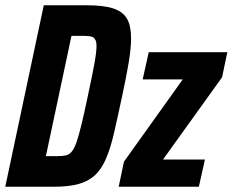

<svg xmlns="http://www.w3.org/2000/svg" viewBox="-24 -708 882 728"><path d="M-4 0 142 -688H305Q369 -688 405.5 -676Q442 -664 457.5 -637Q473 -610 473 -563Q473 -525 464 -471Q455 -417 439 -343Q422 -263 408.5 -204.5Q395 -146 378 -106.5Q361 -67 336.5 -44Q312 -21 274.5 -10.5Q237 0 181 0ZM150 -116H193Q211 -116 224 -118.5Q237 -121 247 -132Q257 -143 265.5 -167Q274 -191 284.5 -234Q295 -277 309 -344Q326 -423 334 -467Q342 -511 342 -534Q342 -547 338.5 -555Q335 -563 329 -566.5Q323 -570 313 -571Q303 -572 289 -572H247ZM426 0 446 -95 669 -407H517L540 -510H838L818 -415L594 -103H753L730 0Z"/></svg>

Font: Saira Condensed
Style: Bold Italic
Weight: 700
Width: 3
Italic angle: -12°
Designer: Hector Gatti with collaboration of the Omnibus-Type team
Foundry: Omnibus-Type
Version: Version 1.101